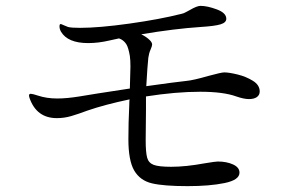

<svg xmlns="http://www.w3.org/2000/svg" viewBox="-20 -694 1040 655"><path d="M866 -382Q866 -370 856.5 -363Q847 -356 829 -356Q812 -356 786 -365Q742 -381 663 -381Q580 -381 478 -365V-321L477 -216Q477 -174 482 -156Q487 -138 504.5 -131.5Q522 -125 564 -125Q614 -125 679 -137Q715 -143 723 -143Q753 -143 775 -133Q797 -123 797 -105Q797 -80 746 -69.5Q695 -59 620 -59Q539 -59 498.5 -68.5Q458 -78 438 -112Q418 -146 418 -219Q418 -275 421 -336Q421 -348 422 -355Q337 -337 279 -317Q247 -305 223 -298Q199 -291 174 -291Q105 -291 81 -359Q79 -365 79 -368Q79 -374 85 -374Q91 -374 109 -368Q139 -358 175 -358Q208 -358 251 -365Q291 -372 423 -392Q425 -450 425 -467Q425 -489 423 -503Q418 -532 411 -543Q404 -554 393 -560L386 -563Q384 -563 354 -556Q316 -547 281 -547Q211 -547 188 -586Q183 -595 183 -604Q183 -612 187 -612Q189 -612 197.5 -608Q206 -604 212 -602Q223 -599 253 -599Q318 -599 421.5 -613.5Q525 -628 600 -647Q606 -648 615 -653Q624 -658 628 -660Q652 -674 664 -674Q687 -674 719.5 -662Q752 -650 752 -630Q752 -617 732.5 -611Q713 -605 665 -602Q575 -596 462 -577Q480 -568 491 -557Q499 -549 499 -542Q499 -537 493.5 -524.5Q488 -512 486 -497Q483 -470 479 -400Q578 -414 616 -418Q639 -420 691 -435Q735 -447 745 -447Q761 -447 790 -440Q819 -433 842.5 -418.5Q866 -404 866 -382Z"/></svg>

Font: Shippori Mincho
Style: Regular
Weight: 400
Designer: FONTDASU
Foundry: FONTDASU / Google Inc. / but / Adobe
Version: Version 3.110; ttfautohint (v1.8.3)